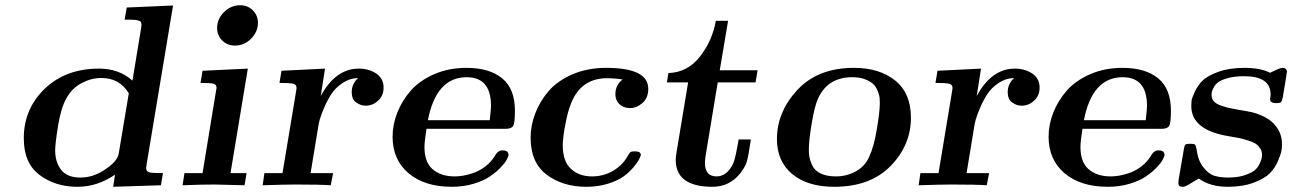

<svg xmlns="http://www.w3.org/2000/svg" viewBox="-20 -715 4987 741"><path d="M71.8 -181.2Q71.8 -294.9 152.8 -372.6Q233.9 -450.2 361.8 -450.2Q439.9 -450.2 491.2 -403.8L522.9 -596.2Q525.9 -612.3 525.9 -618.2Q525.9 -629.4 521 -632.8Q516.1 -636.2 502 -638.2Q490.7 -639.2 460.9 -639.2L469.2 -686L647.9 -693.8L545.9 -81.1Q545.9 -78.1 545.4 -75Q544.9 -71.8 544.4 -70.3Q543.9 -68.8 543.9 -67.9Q543.9 -52.7 556.4 -49.8Q568.8 -46.9 608.9 -46.9L601.1 0L417 5.9L423.8 -41Q356 5.9 278.8 5.9Q193.8 5.9 132.8 -39.6Q71.8 -85 71.8 -181.2ZM192.9 -134.8Q192.9 -89.8 215.8 -59.8Q238.8 -29.8 290 -29.8Q339.8 -29.8 382.8 -59.1Q432.6 -91.3 438 -121.1L477.1 -355Q440.9 -414.1 371.1 -414.1Q333 -414.1 295.4 -394.5Q257.8 -375 235.8 -335Q214.8 -296.9 203.9 -228.3Q192.9 -159.7 192.9 -134.8Z M684.6 0 691.9 -46.9H761.7L813.5 -362.8Q813.5 -364.7 814.7 -369.4Q815.9 -374 815.9 -375Q815.9 -389.2 803.2 -392.1Q790.5 -395 753.9 -395L761.7 -441.9L936.5 -450.2L869.6 -46.9H931.6L923.8 0Q827.6 -2.9 806.6 -2.9Q759.8 -2.9 684.6 0ZM817.9 -606.9Q817.9 -642.1 844.7 -668.5Q871.6 -694.8 906.7 -694.8Q936.5 -694.8 956.1 -674.8Q975.6 -654.8 975.6 -627Q975.6 -592.8 949.2 -565.9Q922.9 -539.1 886.7 -539.1Q856.9 -539.1 837.4 -559.1Q817.9 -579.1 817.9 -606.9Z M993.7 0 1000.5 -46.9H1070.3L1122.6 -361.8Q1124.5 -371.6 1124.5 -375Q1124.5 -389.2 1111.1 -392.1Q1097.7 -395 1058.6 -395L1066.4 -441.9L1234.4 -450.2L1217.8 -344.2Q1274.9 -450.2 1364.7 -450.2Q1403.8 -450.2 1432.1 -431.2Q1460.4 -412.1 1460.4 -377Q1460.4 -346.2 1439.5 -326.7Q1418.5 -307.1 1391.6 -307.1Q1371.6 -307.1 1354.5 -319.6Q1337.4 -332 1337.4 -358.9Q1337.4 -392.1 1362.3 -414.1Q1330.1 -413.1 1302.7 -395Q1275.4 -377 1259.5 -353Q1243.7 -329.1 1231.7 -301Q1219.7 -272.9 1214.6 -255.4Q1209.5 -237.8 1208.5 -228L1178.7 -46.9H1265.6L1256.3 0Q1217.3 -2.9 1119.6 -2.9Q1083.5 -2.9 993.7 0Z M1495.1 -187Q1495.1 -233.9 1513.2 -280Q1531.2 -326.2 1565.2 -365Q1599.1 -403.8 1655.3 -428.5Q1711.4 -453.1 1780.3 -453.1Q1869.1 -453.1 1918.2 -412.6Q1967.3 -372.1 1967.3 -288.1Q1967.3 -239.3 1960.2 -228.5Q1953.1 -217.8 1930.2 -217.8H1626Q1618.2 -169.9 1618.2 -147.9Q1618.2 -89.8 1648.4 -63Q1680.7 -34.2 1734.4 -34.2Q1747.6 -34.2 1762 -36.1Q1776.4 -38.1 1801.8 -45.7Q1827.1 -53.2 1852.3 -72Q1877.4 -90.8 1894 -120.1Q1905.3 -135.3 1919.4 -134.8Q1942.4 -134.8 1942.4 -117.2Q1942.4 -111.3 1935.3 -98.1Q1928.2 -85 1910.6 -66.9Q1893.1 -48.8 1869.1 -33Q1845.2 -17.1 1807.1 -5.6Q1769 5.9 1724.1 5.9Q1618.2 5.9 1556.6 -46.6Q1495.1 -99.1 1495.1 -187ZM1631.3 -251H1870.1Q1875 -295.9 1875 -306.2Q1875 -417 1781.2 -417Q1663.6 -417 1631.3 -251Z M2027.8 -183.1Q2027.8 -230 2045.4 -276.6Q2063 -323.2 2096.9 -363Q2130.9 -402.8 2189 -428Q2247.1 -453.1 2319.8 -453.1Q2481.9 -453.1 2481.9 -372.1Q2481.9 -336.9 2459.5 -317.4Q2437 -297.9 2411.1 -297.9Q2386.2 -297.9 2370.6 -313Q2355 -328.1 2355 -351.1Q2355 -387.2 2382.8 -408.2Q2353 -413.1 2322.3 -413.1Q2232.4 -413.1 2191.9 -334Q2175.8 -301.8 2166 -255.4Q2156.2 -209 2154.1 -186.5Q2151.9 -164.1 2151.9 -154.8Q2151.9 -92.8 2183.3 -63.5Q2214.8 -34.2 2265.1 -34.2Q2308.1 -34.2 2345 -55.2Q2381.8 -76.2 2401.9 -111.8Q2409.7 -126 2413.8 -128.4Q2418 -130.9 2430.2 -130.9Q2453.1 -130.9 2453.1 -117.2Q2453.1 -113.3 2447 -101.1Q2440.9 -88.9 2425.5 -70.3Q2410.2 -51.8 2387.7 -34.9Q2365.2 -18.1 2326.7 -6.1Q2288.1 5.9 2243.2 5.9Q2151.4 5.9 2089.6 -41Q2027.8 -87.9 2027.8 -183.1Z M2553.7 -397Q2553.7 -397 2556.6 -414.1Q2559.6 -431.2 2559.6 -433.1Q2632.8 -435.1 2680.9 -496.1Q2729 -557.1 2742.7 -634.8H2790L2757.8 -443.8H2903.8L2896 -397H2750L2703.6 -116.2Q2700.7 -99.1 2700.7 -85.9Q2700.7 -34.2 2745.6 -34.2Q2785.6 -34.2 2809.6 -84Q2818.4 -103 2830.6 -176.8H2877.9Q2868.2 -110.8 2862.1 -90.8Q2856 -70.8 2836.9 -45.9Q2794.9 5.9 2730 5.9Q2587.9 5.9 2587.9 -98.1Q2587.9 -109.4 2590.8 -126L2635.7 -397Z M2978.5 -178.2Q2978.5 -283.2 3057.6 -368.2Q3136.7 -453.1 3275.4 -453.1Q3374.5 -453.1 3435.1 -404.1Q3495.6 -355 3495.6 -261.2Q3495.6 -154.3 3417 -74.2Q3338.4 5.9 3199.7 5.9Q3096.7 5.9 3037.6 -43.2Q2978.5 -92.3 2978.5 -178.2ZM3101.6 -137.2Q3101.6 -122.1 3103.5 -110.1Q3105.5 -98.1 3114 -78.1Q3122.6 -58.1 3146 -46.1Q3169.4 -34.2 3206.5 -34.2Q3247.6 -34.2 3283 -53.7Q3318.4 -73.2 3334.5 -109.9Q3352.5 -147.9 3364 -216.1Q3375.5 -284.2 3375.5 -315.9Q3375.5 -327.1 3375 -335.7Q3374.5 -344.2 3368.7 -360.6Q3362.8 -377 3352.8 -387.9Q3342.8 -398.9 3321.3 -408Q3299.8 -417 3269.5 -417Q3175.3 -417 3137.7 -335.9Q3124.5 -308.1 3113 -240.7Q3101.6 -173.3 3101.6 -137.2Z M3525.4 0 3532.2 -46.9H3602.1L3654.3 -361.8Q3656.2 -371.6 3656.2 -375Q3656.2 -389.2 3642.8 -392.1Q3629.4 -395 3590.3 -395L3598.1 -441.9L3766.1 -450.2L3749.5 -344.2Q3806.6 -450.2 3896.5 -450.2Q3935.5 -450.2 3963.9 -431.2Q3992.2 -412.1 3992.2 -377Q3992.2 -346.2 3971.2 -326.7Q3950.2 -307.1 3923.3 -307.1Q3903.3 -307.1 3886.2 -319.6Q3869.1 -332 3869.1 -358.9Q3869.1 -392.1 3894 -414.1Q3861.8 -413.1 3834.5 -395Q3807.1 -377 3791.3 -353Q3775.4 -329.1 3763.4 -301Q3751.5 -272.9 3746.3 -255.4Q3741.2 -237.8 3740.2 -228L3710.4 -46.9H3797.4L3788.1 0Q3749 -2.9 3651.4 -2.9Q3615.2 -2.9 3525.4 0Z M4026.9 -187Q4026.9 -233.9 4044.9 -280Q4063 -326.2 4096.9 -365Q4130.9 -403.8 4187 -428.5Q4243.2 -453.1 4312 -453.1Q4400.9 -453.1 4450 -412.6Q4499 -372.1 4499 -288.1Q4499 -239.3 4491.9 -228.5Q4484.9 -217.8 4461.9 -217.8H4157.7Q4149.9 -169.9 4149.9 -147.9Q4149.9 -89.8 4180.2 -63Q4212.4 -34.2 4266.1 -34.2Q4279.3 -34.2 4293.7 -36.1Q4308.1 -38.1 4333.5 -45.7Q4358.9 -53.2 4384 -72Q4409.2 -90.8 4425.8 -120.1Q4437 -135.3 4451.2 -134.8Q4474.1 -134.8 4474.1 -117.2Q4474.1 -111.3 4467 -98.1Q4460 -85 4442.4 -66.9Q4424.8 -48.8 4400.9 -33Q4377 -17.1 4338.9 -5.6Q4300.8 5.9 4255.9 5.9Q4149.9 5.9 4088.4 -46.6Q4026.9 -99.1 4026.9 -187ZM4163.1 -251H4401.9Q4406.7 -295.9 4406.7 -306.2Q4406.7 -417 4313 -417Q4195.3 -417 4163.1 -251Z M4527.8 -7.8 4528.8 -22 4548.8 -138.2Q4550.8 -153.3 4554.7 -156.7Q4558.6 -160.2 4573.7 -160.2Q4588.9 -160.2 4592.3 -156.5Q4595.7 -152.8 4597.7 -140.1Q4603.5 -95.2 4624.3 -69.1Q4645 -43 4667.5 -36.4Q4689.9 -29.8 4720.7 -29.8Q4756.8 -29.8 4783.9 -38.8Q4811 -47.9 4823 -58.3Q4835 -68.8 4841.8 -84Q4848.6 -99.1 4849.6 -105.5Q4850.6 -111.8 4850.6 -117.2Q4850.6 -131.3 4843.8 -142.1Q4836.9 -152.8 4827.4 -159.4Q4817.9 -166 4797.4 -172.6Q4776.9 -179.2 4762.9 -182.1Q4749 -185.1 4718.8 -189.9Q4577.6 -213.9 4577.6 -306.2Q4577.6 -314.9 4578.6 -325.4Q4579.6 -335.9 4591.3 -361.1Q4603 -386.2 4621.8 -404.5Q4640.6 -422.9 4682.6 -438Q4724.6 -453.1 4782.7 -453.1Q4844.7 -453.1 4881.8 -434.1Q4919.9 -453.1 4928.7 -453.1Q4946.8 -453.1 4946.8 -437Q4946.8 -436 4946.3 -434.6Q4945.8 -433.1 4945.3 -429.9Q4944.8 -426.8 4944.8 -423.8L4930.7 -338.9Q4927.7 -323.7 4923.3 -320.3Q4918.9 -316.9 4905.8 -316.9Q4881.8 -316.9 4881.8 -332Q4881.8 -333 4882.8 -340.1Q4883.8 -347.2 4883.8 -350.1Q4883.8 -420.9 4781.7 -420.9Q4746.6 -420.9 4720.7 -414.1Q4694.8 -407.2 4682.9 -398.7Q4670.9 -390.1 4664.3 -377.7Q4657.7 -365.2 4656.7 -359.6Q4655.8 -354 4655.8 -349.1Q4655.8 -335 4663.8 -325Q4671.9 -314.9 4690.4 -308.3Q4709 -301.8 4721.4 -298.8Q4733.9 -295.9 4761.7 -291Q4797.9 -285.2 4813.2 -281.5Q4828.6 -277.8 4848.1 -269.5Q4867.7 -261.2 4884.8 -248Q4927.7 -211.9 4927.7 -159.2Q4927.7 -147.9 4925.8 -134.5Q4923.8 -121.1 4912.4 -94Q4900.9 -66.9 4880.9 -46.4Q4860.8 -25.9 4818.4 -10Q4775.9 5.9 4718.8 5.9Q4649.9 5.9 4606.9 -25.9Q4604 -23.9 4592.3 -17.6Q4580.6 -11.2 4577.6 -8.8Q4554.7 5.9 4545.4 5.9Q4545.4 5.9 4544.9 5.9Q4544.4 5.9 4543.9 5.9Q4527.8 5.9 4527.8 -7.8Z"/></svg>

Font: CMU Serif Extra
Style: BoldSlanted
Weight: 700
Italic angle: -9.46001°
Version: Version 0.7.0